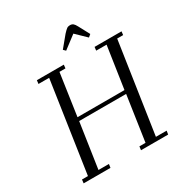

<svg xmlns="http://www.w3.org/2000/svg" viewBox="-202 -1046 1136 1196"><g transform="rotate(-30 365.5 -448.0)"><path d="M53.2 0 56.2 -25.9H99.1L195.8 -676.8H119.1L122.1 -702.1H315.9L313 -676.8H270L226.1 -376H564L608.9 -676.8H534.2L537.1 -702.1H731L728 -676.8H685.1L587.9 -25.9H665L661.1 0H465.8L469.2 -25.9H513.2L561 -350.1H223.1L174.8 -25.9H250L246.1 0ZM356.9 -785.2 421.9 -863.8Q439.9 -883.3 449 -889.6Q458 -896 471.2 -896Q485.4 -896 494.1 -888.9Q502.9 -881.8 512.2 -863.8L554.2 -785.2L536.1 -770L463.9 -839.8L372.1 -770Z"/></g></svg>

Font: Dehuti
Style: Italic
Weight: 400
Version: Version 1.2